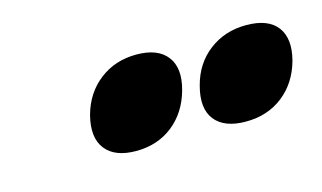

<svg xmlns="http://www.w3.org/2000/svg" viewBox="-36 -712 513 306"><g transform="rotate(-15 220.5 -559.0)"><path d="M160 -484.5Q125 -484.5 109.8 -504Q94.5 -523.5 103.5 -559Q113 -593.5 138.8 -613.2Q164.5 -633 199.5 -633Q235 -633 250 -613.2Q265 -593.5 255.5 -559Q246 -524.5 220.8 -504.5Q195.5 -484.5 160 -484.5ZM341 -484.5Q305.5 -484.5 290.2 -504Q275 -523.5 284.5 -559Q293.5 -593.5 319.5 -613.2Q345.5 -633 380.5 -633Q417 -633 431.8 -613.2Q446.5 -593.5 437.5 -559Q428 -524.5 402.5 -504.5Q377 -484.5 341 -484.5Z"/></g></svg>

Font: Fraunces 144pt S100
Style: Bold Italic
Weight: 700
Italic angle: -16°
Version: Version 1.000; ttfautohint (v1.8.3)